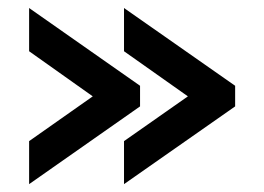

<svg xmlns="http://www.w3.org/2000/svg" viewBox="-20 -512 669 486"><path d="M53.7 -154.8 214.8 -268.1 53.7 -382.3V-491.7L334.5 -294.9V-242.7L53.7 -45.9ZM293.9 -154.8 455.6 -268.1 293.9 -382.3V-491.7L575.2 -294.9V-242.7L293.9 -45.9Z"/></svg>

Font: Anta
Style: Regular
Weight: 400
Designer: Sergej Lebedev
Foundry: Sergej Lebedev
Version: Version 1.000; ttfautohint (v1.8.4.7-5d5b)